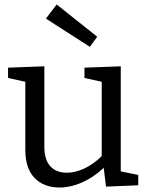

<svg xmlns="http://www.w3.org/2000/svg" viewBox="-20 -828 661 857"><path d="M519 -63 597 -47V-1L453 5L443 -79Q396 -35 345 -13Q294 9 246 9Q176 9 134.5 -33.5Q93 -76 93 -159V-463L16 -480V-526L178 -532V-173Q178 -115 204.5 -86Q231 -57 279 -57Q315 -57 355.5 -75.5Q396 -94 434 -131V-463L357 -480V-526L519 -532ZM185 -745 233 -808 414 -664 381 -619Z"/></svg>

Font: Bitter Pro
Style: Regular
Weight: 400
Designer: Sol Matas, and Bitter project Authors
Foundry: Sol Matas
Version: Version 1.010